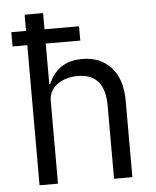

<svg xmlns="http://www.w3.org/2000/svg" viewBox="-53 -785 674 830"><g transform="rotate(-5 284.0 -370.0)"><path d="M85 0H165V-357.9Q165 -405.8 204.1 -432.1Q239.7 -456.1 291 -456.1Q408.2 -456.1 408.2 -316.9V0H487.8V-331.1Q487.8 -424.3 441.7 -476.1Q395.5 -527.8 314.9 -527.8Q209.5 -527.8 168.9 -432.1H165V-607.9H314.9V-669.9H165V-740.2H85V-669.9H21V-607.9H85Z"/></g></svg>

Font: Plexus Sans
Style: Regular
Weight: 400
Version: Version 2.001;PS 002.001;hotconv 1.0.70;makeotf.lib2.5.58329